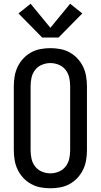

<svg xmlns="http://www.w3.org/2000/svg" viewBox="-20 -1001 540 1029"><path d="M250 8Q223 8 196.5 3Q170 -2 146.5 -15Q123 -28 104.5 -48Q86 -68 74.5 -92Q63 -116 58.5 -143Q54 -170 54 -196V-539Q54 -565 58.5 -592Q63 -619 74.5 -643Q86 -667 104.5 -687Q123 -707 146.5 -720Q170 -733 196.5 -738Q223 -743 250 -743Q277 -743 303.5 -738Q330 -733 353.5 -720Q377 -707 395.5 -687Q414 -667 425.5 -643Q437 -619 441.5 -592Q446 -565 446 -539V-196Q446 -170 441.5 -143Q437 -116 425.5 -92Q414 -68 395.5 -48Q377 -28 353.5 -15Q330 -2 303.5 3Q277 8 250 8ZM250 -72Q273 -72 295 -81Q317 -90 331.5 -108.5Q346 -127 351 -150Q356 -173 356 -196V-539Q356 -562 351 -585Q346 -608 331.5 -626.5Q317 -645 295 -654Q273 -663 250 -663Q227 -663 205 -654Q183 -645 168.5 -626.5Q154 -608 149 -585Q144 -562 144 -539V-196Q144 -173 149 -150Q154 -127 168.5 -108.5Q183 -90 205 -81Q227 -72 250 -72ZM206 -800 79 -929 144 -981 250 -852 356 -981 421 -929 294 -800Z"/></svg>

Font: Iosevka SS04 Medium
Style: Regular
Weight: 500
Monospace: yes
Designer: Belleve Invis
Foundry: Belleve Invis
Version: Version 19.0.0; ttfautohint (v1.8.4)